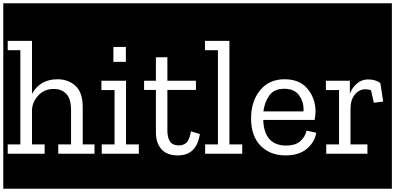

<svg xmlns="http://www.w3.org/2000/svg" viewBox="-32 -937 2408 1170"><path d="M-12 213V-917H568V213ZM323 0H549V-57H472V-285Q472 -374 428 -414Q384 -454 319 -454Q212 -454 163 -365V-688H15V-631H92V-57H15V0H240V-57H163V-267Q165 -316 201.5 -355.5Q238 -395 296 -395Q342 -395 371.5 -365.5Q401 -336 401 -264V-57H323Z M544 213V-917H845V213ZM659 -651V-560H735V-651ZM588 0H814V-57H736V-445H586V-388H666V-57H588Z M821 213V-917H1212V213ZM1186 -120 1132 -137Q1122 -83 1103.5 -67Q1085 -51 1060 -51Q1019 -51 1003.5 -75.5Q988 -100 988 -140V-389H1162V-445H988V-588H918V-445H846V-389H918V-131Q918 -66 951.5 -28Q985 10 1052 10Q1166 10 1186 -120Z M1188 213V-917H1474V213ZM1218 0H1444V-57H1366V-688H1217V-631H1296V-57H1218Z M1450 213V-917H1940V213ZM1895 -128 1836 -141Q1826 -100 1796 -75Q1766 -50 1713 -50Q1578 -50 1572 -206H1885Q1891 -233 1891 -259Q1890 -338 1842 -396Q1794 -454 1702 -454Q1608 -454 1553 -387Q1498 -320 1498 -216Q1498 -108 1556 -49Q1614 10 1708 10Q1790 10 1838 -30.5Q1886 -71 1895 -128ZM1817 -258H1573Q1580 -314 1609 -355Q1638 -396 1700 -396Q1765 -396 1793.5 -352Q1822 -308 1817 -258Z M1916 213V-917H2356V213ZM2210 -453Q2172 -453 2142.5 -427.5Q2113 -402 2100 -365V-445H1954V-388H2034V-57H1956V0H2207V-57H2104V-276Q2104 -328 2130 -360.5Q2156 -393 2195 -393Q2212 -393 2229 -387L2246 -311L2303 -318L2286 -430Q2258 -453 2210 -453Z"/></svg>

Font: Zilla Slab Highlight Regular
Style: Regular
Weight: 400
Designer: Typotheque Type Foundry
Foundry: Typotheque type foundry
Version: Version 1.1; 2017; ttfautohint (v1.6)